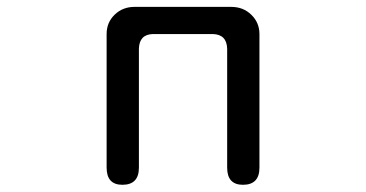

<svg xmlns="http://www.w3.org/2000/svg" viewBox="-20 -504 1040 546"><path d="M626 -365.2Q625 -406.2 585 -407.2H415Q376 -406.2 375 -365.2V-27.3Q375 21.5 328.1 21.5Q283.2 21.5 283.2 -27.3V-407.2Q283.2 -440.4 306.2 -462.4Q329.1 -484.4 362.3 -484.4H637.7Q671.9 -484.4 694.8 -461.9Q717.8 -439.5 717.8 -407.2V-27.3Q717.8 21.5 670.9 21.5Q626 21.5 626 -27.3V-365.2Z"/></svg>

Font: jf-openhuninn-1.0
Style: Regular
Weight: 400
Designer: [Kosugi Maru]
      Designed by Motoya company      

      [Varela Round]
      Joe Prince(Latin component); Avraham Co
Foundry: justfont CO.,LTD.
Version: 1.0